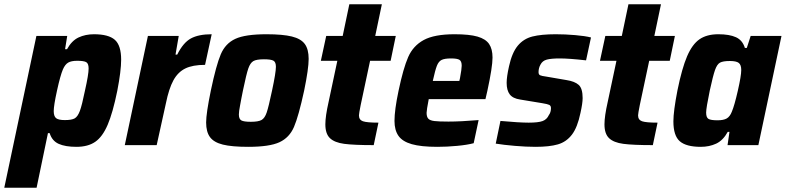

<svg xmlns="http://www.w3.org/2000/svg" viewBox="-58 -678 3671 897"><path d="M112 -510H256L246 -448H255Q277 -488 309 -503Q341 -518 381 -518Q449 -518 478.5 -492Q508 -466 508 -399Q508 -347 490 -254Q469 -151 445 -95Q421 -39 387 -15.5Q353 8 299 8Q247 8 216 -6Q185 -20 174 -56H166L113 199H-38ZM339 -255Q356 -330 356 -358Q356 -381 345 -387.5Q334 -394 303 -394Q275 -394 260.5 -385.5Q246 -377 236 -354Q224 -326 208.5 -255.5Q193 -185 193 -159Q193 -135 204 -126Q215 -117 245 -117Q277 -117 291 -125Q305 -133 315 -159.5Q325 -186 339 -255Z M633 -510H777L762 -423H770Q798 -479 834 -498.5Q870 -518 931 -518L900 -375Q842 -375 807.5 -358Q773 -341 752 -302.5Q731 -264 717 -195L674 0H525Z M905 -106Q905 -148 927 -255Q952 -374 973.5 -424.5Q995 -475 1041.5 -496.5Q1088 -518 1187 -518Q1263 -518 1305.5 -507.5Q1348 -497 1366 -472.5Q1384 -448 1384 -403Q1384 -357 1363 -255Q1337 -135 1315.5 -85Q1294 -35 1247.5 -13.5Q1201 8 1102 8Q1025 8 983 -2.5Q941 -13 923 -37.5Q905 -62 905 -106ZM1213 -255Q1231 -339 1231 -366Q1231 -388 1219.5 -394.5Q1208 -401 1175 -401Q1140 -401 1125.5 -392.5Q1111 -384 1102 -358Q1093 -332 1077 -255Q1077 -255 1070 -220Q1069 -213 1063.5 -185Q1058 -157 1058 -143Q1058 -122 1069.5 -115.5Q1081 -109 1114 -109Q1149 -109 1164 -117.5Q1179 -126 1188 -152.5Q1197 -179 1213 -255Z M1462 -97Q1462 -135 1477 -201L1518 -394H1441L1466 -510H1543L1574 -658H1726L1695 -510H1791L1767 -394H1671L1627 -187Q1619 -147 1619 -139Q1619 -118 1637.5 -111.5Q1656 -105 1710 -105L1688 0Q1595 0 1550 -6Q1505 -12 1483.5 -32.5Q1462 -53 1462 -97Z M1785 -113Q1785 -164 1804 -254Q1826 -359 1849 -411.5Q1872 -464 1921.5 -491Q1971 -518 2066 -518Q2135 -518 2173 -507Q2211 -496 2227 -472.5Q2243 -449 2243 -409Q2243 -365 2219 -254L2210 -215H1945Q1935 -163 1935 -151Q1935 -132 1943 -123.5Q1951 -115 1971.5 -112.5Q1992 -110 2037 -110Q2094 -110 2178 -117L2155 -9Q2125 -1 2077.5 3.5Q2030 8 1985 8Q1909 8 1865.5 -4.5Q1822 -17 1803.5 -43.5Q1785 -70 1785 -113ZM2088 -300 2091 -313Q2099 -356 2099 -371Q2099 -392 2088.5 -398.5Q2078 -405 2049 -405Q2019 -405 2005 -398Q1991 -391 1983 -370.5Q1975 -350 1964 -300Z M2258 -7 2280 -113Q2368 -105 2412 -105Q2457 -105 2477 -112.5Q2497 -120 2506 -140Q2516 -153 2516 -173Q2516 -184 2508 -188Q2500 -192 2475 -196L2372 -213Q2338 -218 2323.5 -237Q2309 -256 2309 -291Q2309 -319 2320 -368Q2334 -432 2361 -464.5Q2388 -497 2429.5 -507.5Q2471 -518 2538 -518Q2582 -518 2629 -514Q2676 -510 2703 -503L2680 -396Q2601 -405 2557 -405Q2517 -405 2496.5 -399.5Q2476 -394 2467 -376Q2458 -360 2458 -341Q2458 -330 2465 -326.5Q2472 -323 2495 -320L2588 -304Q2627 -298 2645.5 -281.5Q2664 -265 2664 -220Q2664 -196 2654 -151Q2640 -83 2614 -49Q2588 -15 2548.5 -3.5Q2509 8 2444 8Q2400 8 2347.5 3.5Q2295 -1 2258 -7Z M2766 -97Q2766 -135 2781 -201L2822 -394H2745L2770 -510H2847L2878 -658H3030L2999 -510H3095L3071 -394H2975L2931 -187Q2923 -147 2923 -139Q2923 -118 2941.5 -111.5Q2960 -105 3014 -105L2992 0Q2899 0 2854 -6Q2809 -12 2787.5 -32.5Q2766 -53 2766 -97Z M3088 -111Q3088 -158 3107 -256Q3128 -359 3152 -415Q3176 -471 3210 -494.5Q3244 -518 3298 -518Q3350 -518 3380.5 -504Q3411 -490 3422 -454H3431L3449 -510H3593L3485 0H3341L3350 -62H3342Q3320 -22 3288 -7Q3256 8 3216 8Q3148 8 3118 -18Q3088 -44 3088 -111ZM3361 -156Q3373 -184 3389 -254Q3405 -324 3405 -351Q3405 -375 3393.5 -384Q3382 -393 3352 -393Q3320 -393 3306 -385.5Q3292 -378 3282.5 -351Q3273 -324 3258 -255Q3241 -173 3241 -152Q3241 -129 3252 -122.5Q3263 -116 3294 -116Q3322 -116 3337 -124.5Q3352 -133 3361 -156Z"/></svg>

Font: Saira Semi Condensed
Style: Bold Italic
Weight: 700
Width: 4
Italic angle: -12°
Designer: Hector Gatti with collaboration of the Omnibus-Type team
Foundry: Omnibus-Type
Version: Version 1.001; ttfautohint (v1.8)